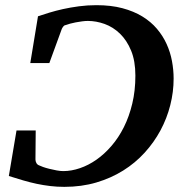

<svg xmlns="http://www.w3.org/2000/svg" viewBox="-20 -707 712 743"><path d="M651.9 -402.8Q651.9 -351.1 638.9 -300Q626 -249 601.1 -202.6Q576.2 -156.2 539.8 -116.2Q503.4 -76.2 456.5 -46.9Q409.7 -17.6 352.5 -0.7Q295.4 16.1 229 16.1Q200.2 16.1 174.1 12.9Q147.9 9.8 122.3 4.4Q96.7 -1 70.1 -8.8Q43.5 -16.6 14.2 -25.9L43.9 -202.1H118.2L117.2 -89.8Q117.2 -83 120.8 -76.2Q124.5 -69.3 131.8 -66.9Q136.2 -64.5 146.7 -60.8Q157.2 -57.1 170.9 -53.7Q184.6 -50.3 199 -47.6Q213.4 -44.9 225.1 -44.9Q256.3 -44.9 289.3 -56.2Q322.3 -67.4 353.3 -89.1Q384.3 -110.8 411.6 -142.6Q439 -174.3 459.5 -215.3Q480 -256.3 491.9 -306.2Q503.9 -356 503.9 -414.1Q503.9 -471.2 487.3 -511.2Q470.7 -551.3 444.1 -576.9Q417.5 -602.5 384.8 -614.3Q352.1 -626 319.8 -626Q309.6 -626 297.1 -624.3Q284.7 -622.6 272.9 -620.4Q261.2 -618.2 251.5 -615.5Q241.7 -612.8 236.8 -610.8Q229.5 -609.9 225.6 -605.2Q221.7 -600.6 219.2 -595.2L170.9 -462.9H97.2L127 -644Q146 -650.4 170.7 -658Q195.3 -665.5 223.9 -671.9Q252.4 -678.2 285.2 -682.6Q317.9 -687 353 -687Q409.7 -687 453.6 -675.3Q497.6 -663.6 530.8 -643.3Q564 -623 587.2 -595.7Q610.4 -568.4 624.8 -536.6Q639.2 -504.9 645.5 -470.7Q651.9 -436.5 651.9 -402.8Z"/></svg>

Font: Charis SIL Afr
Style: Bold Italic
Weight: 700
Italic angle: -11°
Foundry: SIL International
Version: Version 5.000